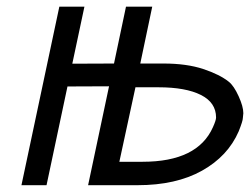

<svg xmlns="http://www.w3.org/2000/svg" viewBox="-20 -544 735 564"><path d="M694.8 -211.4 693.4 -197.3Q693.4 -189 681.2 -158.2Q649.4 -85 573.2 -42.5Q497.1 0 384.3 0H238.8L300.3 -290.5L178.2 -290L116.7 0H43L154.3 -524.4H228L192.4 -356.9L314.9 -357.4L350.1 -524.4H427.2L392.1 -357.4H460.4Q528.3 -357.4 576.9 -341.3Q625.5 -325.2 652.3 -303.7Q667 -292 680.9 -261.5Q694.8 -231 694.8 -211.4ZM377.9 -287.6 330.6 -68.8H398.9Q560.5 -68.8 605.5 -170.4Q614.7 -190.9 614.7 -198.7Q614.7 -242.7 570.1 -265.1Q525.4 -287.6 445.3 -287.6Z"/></svg>

Font: Tuffy
Style: Italic
Weight: 400
Italic angle: -12°
Designer: Thatcher Ulrich, Karoly Barta and Michael Everson
Version: Version 001.271